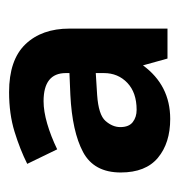

<svg xmlns="http://www.w3.org/2000/svg" viewBox="-6 -756 395 423"><g transform="rotate(-90 191.5 -544.5)"><path d="M200 -722Q271 -722 305.5 -686Q340 -650 340 -589V-373H274L259 -427Q215 -367 141 -367Q88 -367 55.5 -394Q23 -421 23 -476Q23 -535 68 -559Q113 -583 194 -587L242 -589V-597Q242 -646 180 -646Q158 -646 130.5 -638Q103 -630 74 -616L42 -682Q74 -698 113 -710Q152 -722 200 -722ZM194 -528Q150 -525 136.5 -509.5Q123 -494 123 -477Q123 -458 134 -449.5Q145 -441 161 -441Q199 -441 220.5 -461.5Q242 -482 242 -513V-531Z"/></g></svg>

Font: Noto Sans Medefaidrin
Style: Bold
Weight: 700
Designer: Dalton Maag Ltd
Foundry: Dalton Maag Ltd
Version: Version 1.002; ttfautohint (v1.8.4.7-5d5b)